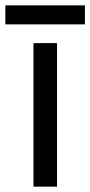

<svg xmlns="http://www.w3.org/2000/svg" viewBox="-40 -697 337 717"><path d="M173 0H85V-536H173ZM277 -677V-606H-20V-677Z"/></svg>

Font: Noto Sans Old Persian
Style: Regular
Weight: 400
Designer: Monotype Design Team
Foundry: Monotype Imaging Inc.
Version: Version 2.001; ttfautohint (v1.8.4.7-5d5b)